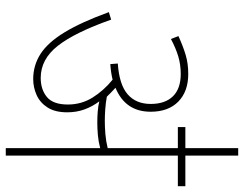

<svg xmlns="http://www.w3.org/2000/svg" viewBox="-110 -735 845 665"><g transform="rotate(90 312.5 -402.5)"><path d="M369 -213Q369 -171 352.5 -145Q336 -119 309.5 -107Q283 -95 254 -95Q206 -95 166.5 -120.5Q127 -146 92 -203.5Q57 -261 22 -357L48 -365Q92 -240 138.5 -180.5Q185 -121 250 -121Q290 -121 316 -142.5Q342 -164 342 -215Q342 -262 318 -300.5Q294 -339 256 -370Q231 -364 202 -362L200 -388Q273 -393 306.5 -422Q340 -451 340 -502Q340 -552 313.5 -579Q287 -606 236 -606Q204 -606 175.5 -597.5Q147 -589 115 -572L105 -598Q140 -614 170 -623Q200 -632 236 -632Q297 -632 332 -597.5Q367 -563 367 -502Q367 -414 284 -380Q292 -373 300 -365Q308 -357 315 -350Q337 -346 359 -344.5Q381 -343 399 -343Q420 -343 444.5 -345Q469 -347 493 -353V-596H420V-622H625V-596H519V0H493V-327Q471 -321 448 -319Q425 -317 404 -317Q385 -317 366 -318.5Q347 -320 331 -324Q349 -300 359 -272.5Q369 -245 369 -213ZM493 -615V-805H519V-615Z"/></g></svg>

Font: Noto Sans SemiCondensed Thin
Style: Regular
Weight: 100
Width: 4
Designer: Monotype Design Team
Foundry: Monotype Imaging Inc.
Version: Version 2.013; ttfautohint (v1.8.4.7-5d5b)